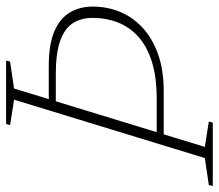

<svg xmlns="http://www.w3.org/2000/svg" viewBox="-90 -652 716 628"><g transform="rotate(-90 268.0 -338.0)"><path d="M260 -183.5Q330.5 -183.5 380.8 -199.5Q431 -215.5 462.5 -244.2Q494 -273 508.8 -311Q523.5 -349 523.5 -392.5Q523.5 -431 506 -458Q488.5 -485 448.2 -499.2Q408 -513.5 340 -513.5H231L238.5 -536.5H366Q437 -536.5 479.5 -518.2Q522 -500 541.2 -467.5Q560.5 -435 560.5 -392.5Q560.5 -347 544 -305.5Q527.5 -264 493 -231.2Q458.5 -198.5 406.2 -179.5Q354 -160.5 282.5 -160.5H124L131.5 -183.5ZM256 -650 172.5 -663 176.5 -676H384L380.5 -663L292.5 -650L101.5 -26L184.5 -13L181 0H-26.5L-23 -13L65 -26Z"/></g></svg>

Font: Newsreader 16pt 16pt ExtraLight
Style: Italic
Weight: 250
Italic angle: -17°
Version: Version 1.003